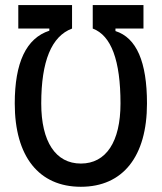

<svg xmlns="http://www.w3.org/2000/svg" viewBox="-20 -713 626 743"><path d="M50.8 -693.4V-602.5H170.9V-594.2C81.5 -564.9 37.1 -471.2 37.1 -312.5C37.1 -107.4 130.4 9.8 293 9.8C455.6 9.8 548.8 -107.4 548.8 -312.5C548.8 -473.6 508.3 -566.9 426.8 -592.8V-602.5H535.2V-693.4H338.9V-602.5C410.6 -575.7 446.3 -479 446.3 -312.5C446.3 -164.6 390.6 -80.1 293 -80.1C195.3 -80.1 139.6 -164.6 139.6 -312.5C139.6 -476.1 179.2 -572.8 258.8 -602.5V-693.4Z"/></svg>

Font: CaskaydiaCove Nerd Font
Style: Regular
Weight: 400
Designer: Aaron Bell
Foundry: Saja Typeworks
Version: Version 2111.1;Nerd Fonts 2.3.3